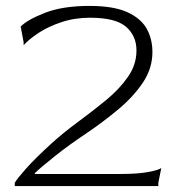

<svg xmlns="http://www.w3.org/2000/svg" viewBox="-20 -630 606 650"><path d="M30 0V-11Q37 -24 67.5 -58.5Q98 -93 155 -145Q196 -182 245 -218Q294 -254 339 -291Q384 -328 413 -369.5Q442 -411 442 -459Q442 -509 406.5 -539.5Q371 -570 285 -570Q233 -570 188 -555Q143 -540 110.5 -518.5Q78 -497 60 -477V-487L50 -540Q72 -563 132 -586.5Q192 -610 283 -610Q364 -610 410.5 -589Q457 -568 476.5 -533Q496 -498 496 -454Q496 -399 464.5 -351.5Q433 -304 382.5 -261.5Q332 -219 273 -179Q213 -139 166 -101.5Q119 -64 98 -44V-41H386Q446 -41 481 -47.5Q516 -54 526 -61L516 -11V0Z"/></svg>

Font: Red Rose Light
Style: Regular
Weight: 300
Designer: Jaikishan Patel
Version: Version 1.001; ttfautohint (v1.8.3)